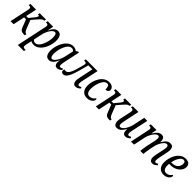

<svg xmlns="http://www.w3.org/2000/svg" viewBox="381 -2117 3929 3929"><g transform="rotate(45 2345.0 -153.0)"><path d="M27 0 115 -417Q118 -428 119 -437.5Q120 -447 120 -453Q120 -479 103.5 -487Q87 -495 62 -495H55L64 -536H229L179 -300H234L305 -385Q342 -428 351 -446.5Q360 -465 360 -475Q360 -495 324 -495L333 -536H516L507 -495Q487 -495 470.5 -487Q454 -479 433.5 -459.5Q413 -440 382 -404L296 -305L366 -125Q381 -86 398.5 -63.5Q416 -41 441 -41H445L436 0H425Q378 0 352.5 -8Q327 -16 312 -37.5Q297 -59 281 -101L223 -250H168L115 0Z M476 240 615 -414Q618 -427 619 -437Q620 -447 620 -453Q620 -479 603.5 -487Q587 -495 563 -495H555L564 -536H724L698 -408H702Q730 -471 769 -508.5Q808 -546 859 -546Q917 -546 944.5 -501Q972 -456 972 -380Q972 -332 960.5 -279Q949 -226 927 -174.5Q905 -123 872 -81.5Q839 -40 796.5 -15Q754 10 702 10Q651 10 618 -11Q616 -2 613.5 11.5Q611 25 608 35L595 95Q592 110 589 127Q586 144 586 156Q586 184 602 191.5Q618 199 641 199H661L652 240ZM698 -38Q732 -38 760.5 -61Q789 -84 811 -121.5Q833 -159 848 -204Q863 -249 871 -294Q879 -339 879 -376Q879 -429 866 -457Q853 -485 826 -485Q804 -485 780 -465Q756 -445 734 -411.5Q712 -378 695 -336.5Q678 -295 669 -253L631 -75Q640 -59 658 -48.5Q676 -38 698 -38Z M1142 10Q1082 10 1055 -36Q1028 -82 1028 -155Q1028 -203 1040 -257Q1052 -311 1075 -362.5Q1098 -414 1131 -455.5Q1164 -497 1206 -521.5Q1248 -546 1299 -546Q1362 -546 1402 -510L1440 -536H1471L1399 -198Q1393 -171 1388.5 -144Q1384 -117 1384 -98Q1384 -51 1416 -51Q1440 -51 1467 -72L1484 -45Q1465 -24 1438 -7Q1411 10 1378 10Q1338 10 1319 -16Q1300 -42 1300 -79Q1300 -90 1301.5 -104Q1303 -118 1307 -143H1303Q1273 -68 1232 -29Q1191 10 1142 10ZM1174 -51Q1195 -51 1218.5 -71.5Q1242 -92 1264 -126Q1286 -160 1303 -202.5Q1320 -245 1329 -288L1367 -464Q1353 -484 1336.5 -491Q1320 -498 1303 -498Q1269 -498 1240.5 -475Q1212 -452 1190 -414Q1168 -376 1152.5 -330.5Q1137 -285 1129.5 -239.5Q1122 -194 1122 -157Q1122 -101 1136.5 -76Q1151 -51 1174 -51Z M1555 10Q1529 10 1512.5 -3.5Q1496 -17 1496 -44Q1496 -59 1502 -79Q1522 -73 1538 -73Q1568 -73 1592.5 -93Q1617 -113 1640.5 -163Q1664 -213 1689 -304L1721 -423Q1727 -444 1727 -457Q1727 -480 1711 -487.5Q1695 -495 1669 -495H1660L1669 -536H2008L1934 -194Q1928 -167 1924.5 -142Q1921 -117 1921 -98Q1921 -76 1928.5 -63.5Q1936 -51 1953 -51Q1976 -51 2003 -72L2021 -45Q2001 -24 1974 -7Q1947 10 1913 10Q1870 10 1851 -17.5Q1832 -45 1832 -84Q1832 -100 1834 -124Q1836 -148 1845 -187L1908 -486H1792L1739 -291Q1710 -183 1681.5 -116.5Q1653 -50 1622 -20Q1591 10 1555 10Z M2241 10Q2162 10 2116.5 -40.5Q2071 -91 2071 -185Q2071 -242 2088 -304.5Q2105 -367 2139 -422Q2173 -477 2223 -511.5Q2273 -546 2339 -546Q2404 -546 2437 -516.5Q2470 -487 2470 -446Q2470 -417 2448.5 -400Q2427 -383 2389 -383Q2389 -441 2375.5 -469.5Q2362 -498 2326 -498Q2290 -498 2260.5 -468.5Q2231 -439 2209.5 -391.5Q2188 -344 2176.5 -288.5Q2165 -233 2165 -180Q2165 -120 2187.5 -85.5Q2210 -51 2258 -51Q2300 -51 2332 -73Q2364 -95 2384 -126Q2399 -117 2399 -99Q2399 -78 2381.5 -52.5Q2364 -27 2329 -8.5Q2294 10 2241 10Z M2494 0 2582 -417Q2585 -428 2586 -437.5Q2587 -447 2587 -453Q2587 -479 2570.5 -487Q2554 -495 2529 -495H2522L2531 -536H2696L2646 -300H2701L2772 -385Q2809 -428 2818 -446.5Q2827 -465 2827 -475Q2827 -495 2791 -495L2800 -536H2983L2974 -495Q2954 -495 2937.5 -487Q2921 -479 2900.5 -459.5Q2880 -440 2849 -404L2763 -305L2833 -125Q2848 -86 2865.5 -63.5Q2883 -41 2908 -41H2912L2903 0H2892Q2845 0 2819.5 -8Q2794 -16 2779 -37.5Q2764 -59 2748 -101L2690 -250H2635L2582 0Z M3107 10Q3059 10 3038 -21.5Q3017 -53 3017 -96Q3017 -120 3022 -151.5Q3027 -183 3034 -213L3077 -412Q3082 -437 3082 -453Q3082 -479 3065.5 -487Q3049 -495 3025 -495H3017L3026 -536H3191L3127 -233Q3119 -195 3113 -163Q3107 -131 3107 -108Q3107 -88 3115.5 -70.5Q3124 -53 3147 -53Q3171 -53 3195.5 -73.5Q3220 -94 3242 -127.5Q3264 -161 3280.5 -201.5Q3297 -242 3306 -281L3360 -536H3448L3376 -198Q3369 -170 3365 -143.5Q3361 -117 3361 -98Q3361 -51 3393 -51Q3417 -51 3444 -72L3461 -45Q3442 -24 3415 -7Q3388 10 3355 10Q3314 10 3295 -15.5Q3276 -41 3276 -82Q3276 -90 3276 -99.5Q3276 -109 3277 -120H3272Q3233 -55 3194.5 -22.5Q3156 10 3107 10Z M4135 10Q4092 10 4072.5 -17.5Q4053 -45 4053 -84Q4053 -100 4055.5 -124Q4058 -148 4066 -187L4091 -304Q4099 -340 4105.5 -374Q4112 -408 4112 -428Q4112 -451 4102 -467.5Q4092 -484 4067 -484Q4044 -484 4020.5 -464Q3997 -444 3976 -412Q3955 -380 3939.5 -343.5Q3924 -307 3916 -273L3901 -207Q3897 -188 3892 -160Q3887 -132 3882 -101.5Q3877 -71 3873.5 -44Q3870 -17 3869 0H3781Q3782 -21 3787.5 -61.5Q3793 -102 3801 -146.5Q3809 -191 3817 -225L3834 -304Q3838 -317 3842.5 -340Q3847 -363 3851 -387.5Q3855 -412 3855 -430Q3855 -448 3848 -465.5Q3841 -483 3817 -483Q3791 -483 3765 -460.5Q3739 -438 3716 -402.5Q3693 -367 3676.5 -328Q3660 -289 3653 -256L3599 0H3511L3599 -417Q3602 -428 3603 -437.5Q3604 -447 3604 -453Q3604 -479 3587.5 -487Q3571 -495 3547 -495H3539L3548 -536H3714L3689 -419H3695Q3731 -480 3770 -513Q3809 -546 3856 -546Q3906 -546 3925 -514Q3944 -482 3944 -442Q3944 -436 3943 -430Q3942 -424 3942 -418H3948Q3983 -482 4022.5 -514Q4062 -546 4111 -546Q4162 -546 4182 -513.5Q4202 -481 4202 -440Q4202 -420 4195.5 -384.5Q4189 -349 4183 -322L4156 -194Q4150 -167 4146.5 -142Q4143 -117 4143 -98Q4143 -76 4150 -63.5Q4157 -51 4175 -51Q4198 -51 4225 -72L4242 -45Q4222 -24 4195.5 -7Q4169 10 4135 10Z M4459 10Q4380 10 4334.5 -40.5Q4289 -91 4289 -185Q4289 -244 4306.5 -307Q4324 -370 4358 -424.5Q4392 -479 4442.5 -512.5Q4493 -546 4559 -546Q4618 -546 4651.5 -517Q4685 -488 4685 -437Q4685 -384 4652.5 -336.5Q4620 -289 4561 -259.5Q4502 -230 4422 -230H4385Q4384 -218 4383.5 -206Q4383 -194 4383 -183Q4383 -120 4405.5 -85.5Q4428 -51 4477 -51Q4518 -51 4550 -73Q4582 -95 4602 -126Q4617 -117 4617 -99Q4617 -78 4599.5 -52.5Q4582 -27 4547 -8.5Q4512 10 4459 10ZM4393 -280H4411Q4499 -280 4545 -324.5Q4591 -369 4591 -437Q4591 -467 4577.5 -482.5Q4564 -498 4541 -498Q4506 -498 4476 -466.5Q4446 -435 4424 -385.5Q4402 -336 4393 -280Z"/></g></svg>

Font: Noto Serif Condensed
Style: Italic
Weight: 400
Width: 3
Italic angle: -12°
Designer: Monotype Design Team
Foundry: Monotype Imaging Inc.
Version: Version 2.014; ttfautohint (v1.8.4.7-5d5b)